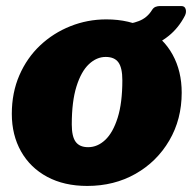

<svg xmlns="http://www.w3.org/2000/svg" viewBox="-20 -604 640 634"><path d="M268 10Q192 10 136 -20Q80 -50 49.5 -104Q19 -158 19 -228Q19 -298 44 -355.5Q69 -413 112.5 -454Q156 -495 212.5 -517.5Q269 -540 331 -540Q408 -540 464 -509Q520 -478 550 -423.5Q580 -369 580 -298Q580 -210 539 -140Q498 -70 427.5 -30Q357 10 268 10ZM271 -118Q302 -118 327.5 -142Q353 -166 368.5 -215Q384 -264 384 -339Q384 -380 371 -398Q358 -416 329 -416Q299 -416 273.5 -392Q248 -368 232.5 -318.5Q217 -269 217 -193Q217 -153 230 -135.5Q243 -118 271 -118ZM579 -584Q590 -584 593 -574Q596 -564 591 -553Q570 -512 537 -485.5Q504 -459 464 -447Q424 -435 382 -435L385 -524Q411 -524 438.5 -534.5Q466 -545 482 -571Q487 -579 494 -581.5Q501 -584 507 -584Z"/></svg>

Font: Libre Franklin Black
Style: Italic
Weight: 900
Italic angle: -8°
Designer: Pablo Impallari, Rodrigo Fuenzalida, Nhung Nguyen
Foundry: Impallari Type
Version: Version 3.000